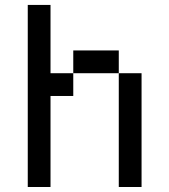

<svg xmlns="http://www.w3.org/2000/svg" viewBox="-20 -747 676 767"><path d="M90.9 -727.3V0H181.8V-363.6H272.7V-454.5H181.8V-727.3ZM454.5 -454.5V0H545.5V-454.5ZM272.7 -545.5V-454.5H454.5V-545.5Z"/></svg>

Font: Departure Mono
Style: Regular
Weight: 400
Monospace: yes
Designer: Helena Zhang
Version: Version 1.500;Glyphs 3.3.1 (3343)